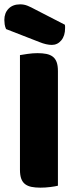

<svg xmlns="http://www.w3.org/2000/svg" viewBox="-27 -860 352 885"><path d="M1 -726Q-4 -737 -5.5 -748Q-7 -759 -7 -768Q-7 -800 12.5 -820Q32 -840 66 -840Q84 -840 100 -833.5Q116 -827 136 -816L272 -746Q273 -742 273 -738Q273 -734 273 -730Q273 -695 255.5 -674Q238 -653 212 -653Q187 -653 155 -666ZM240 -4Q229 -1 205.5 2Q182 5 159 5Q136 5 118.5 1.5Q101 -2 89 -11Q77 -20 71 -36Q65 -52 65 -78V-606Q76 -608 100 -611.5Q124 -615 146 -615Q169 -615 186.5 -611.5Q204 -608 216 -599Q228 -590 234 -574Q240 -558 240 -532Z"/></svg>

Font: Baloo Bhaijaan
Style: Regular
Weight: 400
Designer: Devika Bhansali and Ek Type
Foundry: Ek Type
Version: Version 1.443;PS 1.000;hotconv 16.6.51;makeotf.lib2.5.65220;